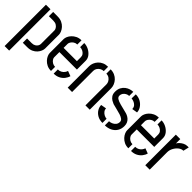

<svg xmlns="http://www.w3.org/2000/svg" viewBox="90 -1370 2389 2389"><g transform="rotate(45 1284.5 -175.5)"><path d="M172 0V-75H253Q283 -75 303 -87Q323 -99 332.5 -116Q342 -133 342 -149V-388Q342 -401 332 -418.5Q322 -436 301 -449.5Q280 -463 247 -463H168V-538H247Q291 -538 323.5 -522.5Q356 -507 377 -483.5Q398 -460 408.5 -435Q419 -410 419 -391V-145Q419 -126 409 -101Q399 -76 378.5 -53Q358 -30 326 -15Q294 0 251 0ZM41 189V-538H121V189Z M668 0Q626 0 594.5 -15.5Q563 -31 541.5 -54.5Q520 -78 509.5 -103Q499 -128 499 -147V-393Q499 -412 509.5 -436.5Q520 -461 541.5 -484Q563 -507 594.5 -522.5Q626 -538 667 -538V-464Q640 -464 619.5 -450.5Q599 -437 587.5 -418.5Q576 -400 576 -385V-314H810V-384Q810 -409 796 -427Q782 -445 760.5 -455.5Q739 -466 715 -466V-538Q755 -538 793.5 -519Q832 -500 858 -467.5Q884 -435 884 -394V-240H576V-147Q576 -133 587.5 -115.5Q599 -98 620 -85Q641 -72 668 -72ZM715 0V-73Q745 -73 766.5 -85.5Q788 -98 801 -115.5Q814 -133 818 -150L885 -125Q877 -93 854 -64Q831 -35 796 -17.5Q761 0 715 0Z M962 -378Q962 -406 973.5 -434.5Q985 -463 1007 -487Q1029 -511 1061 -525Q1093 -539 1134 -539V-463Q1109 -463 1087.5 -450.5Q1066 -438 1052.5 -417.5Q1039 -397 1039 -372V0H962ZM1274 -372Q1274 -391 1263 -412Q1252 -433 1230.5 -448Q1209 -463 1179 -463V-539Q1219 -539 1251 -524.5Q1283 -510 1305 -486Q1327 -462 1338.5 -433.5Q1350 -405 1350 -378V0H1274Z M1621 5V-68Q1642 -68 1666 -78Q1690 -88 1707 -108Q1724 -128 1724 -158Q1724 -182 1704 -197Q1684 -212 1652.5 -222Q1621 -232 1583.5 -240.5Q1546 -249 1511 -259Q1493 -266 1470.5 -279Q1448 -292 1431 -316.5Q1414 -341 1414 -381Q1414 -425 1430.5 -455.5Q1447 -486 1472.5 -505Q1498 -524 1525.5 -532Q1553 -540 1576 -540V-468Q1553 -468 1532.5 -456.5Q1512 -445 1499.5 -426.5Q1487 -408 1487 -385Q1487 -360 1509.5 -345Q1532 -330 1577 -318Q1622 -306 1688 -290Q1703 -287 1722 -278.5Q1741 -270 1759 -255Q1777 -240 1788.5 -217Q1800 -194 1800 -162Q1800 -110 1776 -72.5Q1752 -35 1711 -15Q1670 5 1621 5ZM1578 5Q1524 5 1486 -17.5Q1448 -40 1428.5 -74Q1409 -108 1409 -142L1482 -155Q1482 -130 1497.5 -110.5Q1513 -91 1535 -80Q1557 -69 1578 -68ZM1718 -380Q1718 -412 1699.5 -431Q1681 -450 1657.5 -458.5Q1634 -467 1619 -467L1620 -540Q1671 -540 1709 -517.5Q1747 -495 1768.5 -461Q1790 -427 1790 -392Z M2029 0Q1987 0 1955.5 -15.5Q1924 -31 1902.5 -54.5Q1881 -78 1870.5 -103Q1860 -128 1860 -147V-393Q1860 -412 1870.5 -436.5Q1881 -461 1902.5 -484Q1924 -507 1955.5 -522.5Q1987 -538 2028 -538V-464Q2001 -464 1980.5 -450.5Q1960 -437 1948.5 -418.5Q1937 -400 1937 -385V-314H2171V-384Q2171 -409 2157 -427Q2143 -445 2121.5 -455.5Q2100 -466 2076 -466V-538Q2116 -538 2154.5 -519Q2193 -500 2219 -467.5Q2245 -435 2245 -394V-240H1937V-147Q1937 -133 1948.5 -115.5Q1960 -98 1981 -85Q2002 -72 2029 -72ZM2076 0V-73Q2106 -73 2127.5 -85.5Q2149 -98 2162 -115.5Q2175 -133 2179 -150L2246 -125Q2238 -93 2215 -64Q2192 -35 2157 -17.5Q2122 0 2076 0Z M2327 0V-538H2405V-461Q2414 -478 2432.5 -495.5Q2451 -513 2476.5 -526Q2502 -539 2532 -539Q2538 -539 2543 -539Q2548 -539 2553 -539L2535 -463Q2502 -463 2472.5 -439.5Q2443 -416 2424 -380.5Q2405 -345 2405 -307V0Z"/></g></svg>

Font: Stick No Bills ExtraLight
Style: Regular
Weight: 400
Version: Version 2.000